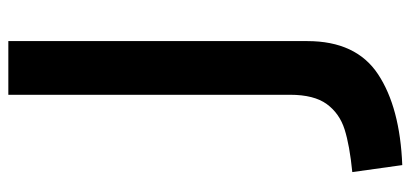

<svg xmlns="http://www.w3.org/2000/svg" viewBox="-280 -460 976 456"><g transform="rotate(-90 208.0 -232.0)"><path d="M27.3 116.7Q90.8 110.4 128.7 98.4Q166.5 86.4 188.7 56.2Q210.9 25.9 210.9 -31.2V-700.2H338.4V9.8Q338.4 126 259.5 178Q180.7 230 43.9 235.4Z"/></g></svg>

Font: Selawik Semibold
Style: Regular
Weight: 600
Designer: Aaron Bell
Foundry: Microsoft Corporation
Version: Version 1.01